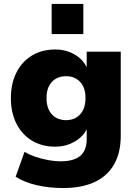

<svg xmlns="http://www.w3.org/2000/svg" viewBox="-20 -759 687 970"><path d="M298 191Q230 191 167.5 177Q105 163 59 134L104 8Q129 23 160.5 33.5Q192 44 224.5 50Q257 56 285 56Q353 56 385.5 28.5Q418 1 418 -56V-112H421Q403 -71 358.5 -44.5Q314 -18 259 -18Q192 -18 141.5 -48.5Q91 -79 63 -134.5Q35 -190 35 -263Q35 -337 63 -392.5Q91 -448 141.5 -478.5Q192 -509 259 -509Q315 -509 359 -482.5Q403 -456 420 -414H418V-498H590V-73Q590 13 556 72Q522 131 457.5 161Q393 191 298 191ZM314 -152Q358 -152 385 -181.5Q412 -211 412 -264Q412 -316 385 -345Q358 -374 314 -374Q269 -374 242 -345Q215 -316 215 -264Q215 -211 242 -181.5Q269 -152 314 -152ZM241 -587V-739H401V-587Z"/></svg>

Font: Nunito Sans 10pt Black
Style: Regular
Weight: 900
Designer: Vernon Adams
Foundry: Vernon Adams
Version: Version 3.101;gftools[0.9.27]